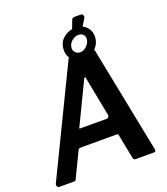

<svg xmlns="http://www.w3.org/2000/svg" viewBox="-191 -1080 1039 1197"><g transform="rotate(-20 328.0 -482.0)"><path d="M522 -792Q516 -749 483 -723Q450 -697 408 -697Q362 -697 334 -728.5Q306 -760 313 -808Q318 -848 351.5 -873.5Q385 -899 426 -899Q472 -899 500 -868.5Q528 -838 522 -792ZM470 -805Q472 -826 460.5 -838Q449 -850 429 -850Q406 -850 385.5 -833Q365 -816 362 -791Q359 -772 372 -758Q385 -744 403 -744Q428 -744 447 -762.5Q466 -781 470 -805ZM468 -742Q479 -742 486 -735Q493 -728 494 -719L633 -20Q635 -13 633 -6.5Q631 0 622 0H500Q494 0 489 -4.5Q484 -9 484 -16L452 -179Q451 -183 450 -184Q449 -185 442 -185H199Q194 -185 190 -181Q186 -177 184 -172L105 -8Q102 -3 99 -1.5Q96 0 88 0H-8Q-15 0 -19.5 -8.5Q-24 -17 -19 -28L320 -728Q324 -737 328 -739.5Q332 -742 343 -742ZM381 -584Q380 -591 375.5 -587.5Q371 -584 368 -576L240 -310Q236 -303 236 -300.5Q236 -298 242 -298H418Q425 -298 429.5 -304Q434 -310 433 -317ZM487 -964Q497 -964 501 -955.5Q505 -947 501 -937L463 -875H397L423 -944Q427 -958 433.5 -961Q440 -964 452 -964Z"/></g></svg>

Font: Libre Franklin SemiBold
Style: Italic
Weight: 600
Italic angle: -8°
Designer: Pablo Impallari, Rodrigo Fuenzalida, Nhung Nguyen
Foundry: Impallari Type
Version: Version 3.000